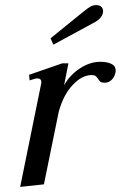

<svg xmlns="http://www.w3.org/2000/svg" viewBox="-20 -722 473 752"><path d="M189 -547 178 -572 310 -679Q324 -690 334 -696Q344 -702 357 -702Q372 -702 379 -693Q386 -684 383 -672Q379 -648 342 -630ZM433 -446Q433 -440 432 -437Q428 -419 416.5 -408.5Q405 -398 390 -398Q379 -398 374 -401.5Q369 -405 364 -413Q359 -421 354 -424.5Q349 -428 339 -428Q301 -428 264.5 -389Q228 -350 210 -284L152 0L59 10L141 -393Q142 -396 142 -400Q142 -415 126 -415Q121 -415 111.5 -412Q102 -409 96 -407L94 -429L224 -474H248L231 -388Q254 -429 293.5 -454.5Q333 -480 373 -480Q399 -480 416 -472Q433 -464 433 -446Z"/></svg>

Font: Taviraj
Style: Italic
Weight: 400
Italic angle: -12°
Designer: Katatrad Team
Foundry: CadsonDemak
Version: Version 1.001